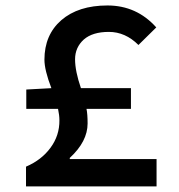

<svg xmlns="http://www.w3.org/2000/svg" viewBox="-20 -668 640 688"><path d="M230 -98.1H541V0H73.2V-70.8Q128.9 -94.7 161.1 -138.7Q193.4 -182.6 192.9 -236.8Q192.9 -254.9 188 -277.8H74.2V-347.2L164.1 -352.1Q139.2 -417 139.2 -454.1Q139.2 -543 199.7 -595.7Q260.7 -648.4 365.2 -648.4Q469.7 -648.4 540 -569.8L476.1 -506.8Q429.2 -553.7 370.1 -553.7Q311.5 -553.7 280.3 -526.4Q249 -498 249 -455.6Q249 -413.1 270 -352.1H449.2V-277.8H290Q293.9 -258.8 293.9 -225.6Q293.9 -161.1 230 -102.1Z"/></svg>

Font: SourceCodePro-Semibold
Style: Regular
Weight: 600
Monospace: yes
Designer: Paul D. Hunt
Foundry: Adobe Systems Incorporated
Version: Version 1.009;PS 1.000;hotconv 1.0.70;makeotf.lib2.5.5900